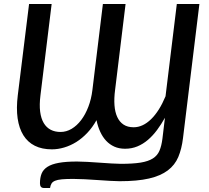

<svg xmlns="http://www.w3.org/2000/svg" viewBox="-20 -740 1048 961"><path d="M649 -103Q694.5 -103 736 -143.2Q777.5 -183.5 808.5 -258L865 -720H978L896 -49Q889.5 5 872.5 45.5Q855.5 86 819.8 113Q784 140 725.8 153.5Q667.5 167 578.5 167Q559.5 167 530.5 165.2Q501.5 163.5 469 161.2Q436.5 159 404 157.2Q371.5 155.5 346.5 155.5Q311.5 155.5 289.8 157.5Q268 159.5 255.5 164.8Q243 170 237.8 178.8Q232.5 187.5 230.5 201H201Q189.5 201 184.8 195Q180 189 180 177.5Q180 149.5 188.2 129Q196.5 108.5 217.5 95Q238.5 81.5 274.5 75Q310.5 68.5 366 68.5Q387 68.5 417 70.2Q447 72 478.5 74.2Q510 76.5 538.5 78.2Q567 80 585 80Q645.5 80 684 73.8Q722.5 67.5 745.2 53Q768 38.5 778.2 14.2Q788.5 -10 793 -46L805.5 -150.5Q787 -117.5 766 -89.2Q745 -61 720.5 -40Q696 -19 667.5 -7.2Q639 4.5 606 4.5Q576 4.5 552.5 -6Q529 -16.5 511.2 -35.5Q493.5 -54.5 481.5 -80.8Q469.5 -107 463 -138.5Q443 -102.5 417 -75Q391 -47.5 361.8 -29.2Q332.5 -11 301.2 -1.8Q270 7.5 239.5 7.5Q190 7.5 154.2 -10.5Q118.5 -28.5 97 -63Q75.5 -97.5 68.2 -147.8Q61 -198 69 -263L125.5 -720H238.5L182.5 -263Q176.5 -215.5 181 -181Q185.5 -146.5 199 -124Q212.5 -101.5 233.8 -90.5Q255 -79.5 283 -79.5Q312 -79.5 338.5 -95.2Q365 -111 386.2 -139Q407.5 -167 422.2 -205.5Q437 -244 442.5 -289.5L495 -720H608.5L556 -289.5Q550.5 -248 553 -213.5Q555.5 -179 566.8 -154.5Q578 -130 598.2 -116.5Q618.5 -103 649 -103Z"/></svg>

Font: Lato Semibold
Style: Italic
Weight: 600
Italic angle: -7°
Designer: Lukasz Dziedzic
Foundry: tyPoland Lukasz Dziedzic
Version: Version 2.006; 2014-01-15